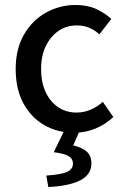

<svg xmlns="http://www.w3.org/2000/svg" viewBox="-20 -521 499 771"><path d="M278 12Q211 12 158 -18.5Q105 -49 74 -106Q43 -163 43 -244Q43 -325 76.5 -382.5Q110 -440 165 -470.5Q220 -501 283 -501Q331 -501 366 -485Q401 -469 427 -445L379 -383Q362 -399 339.5 -409Q317 -419 288 -419Q247 -419 215 -397Q183 -375 164 -336Q145 -297 145 -244Q145 -191 163 -152Q181 -113 213 -91Q245 -69 287 -69Q318 -69 345 -81Q372 -93 393 -112L435 -51Q404 -22 364 -5Q324 12 278 12ZM174 230 166 184Q227 180 250 169Q273 158 273 136Q273 117 256.5 106.5Q240 96 196 90L241 -3H303L274 63Q309 71 328 87.5Q347 104 347 135Q347 180 302.5 203Q258 226 174 230Z"/></svg>

Font: Source Sans 3 ExtraLight Medium
Style: Regular
Weight: 500
Version: Version 3.052;hotconv 1.1.0;makeotfexe 2.6.0